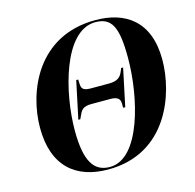

<svg xmlns="http://www.w3.org/2000/svg" viewBox="-107 -835 974 957"><g transform="rotate(-15 380.0 -357.0)"><path d="M337 11C641 11 738 -272 738 -449C738 -647 621 -725 466 -725C166 -725 61 -462 61 -277C61 -80 169 11 337 11ZM348 1C266 1 225 -60 225 -219C225 -411 299 -715 463 -715C546 -715 575 -663 575 -502C575 -299 505 1 348 1ZM256 -267H266L275 -286C286 -310 295 -326 340 -326H436C480 -326 487 -309 487 -286V-267H498L539 -461H529L521 -442C511 -419 495 -402 451 -402H356C312 -402 309 -418 308 -442L307 -461H297Z"/></g></svg>

Font: Noto Serif Display SemiCondensed ExtraBold
Style: Italic
Weight: 800
Width: 4
Italic angle: -12°
Designer: Monotype Design Team
Foundry: Monotype Imaging Inc.
Version: Version 2.009